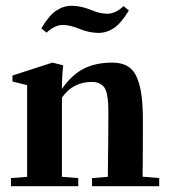

<svg xmlns="http://www.w3.org/2000/svg" viewBox="-20 -640 580 660"><path d="M318.4 -526.9Q287.1 -526.9 252.4 -541Q220.2 -554.2 196.3 -554.2Q168.5 -554.2 140.1 -527.8L122.1 -542.5Q148.4 -586.9 173.3 -603.5Q198.2 -620.1 226.6 -620.1Q257.8 -620.1 292.5 -606Q323.2 -592.8 349.1 -592.8Q377.4 -592.8 404.8 -619.1L422.9 -604Q396.5 -560.1 371.6 -543.5Q346.7 -526.9 318.4 -526.9ZM17.6 0V-27.8L73.2 -32.2V-347.2L22.9 -359.9V-380.4L160.2 -424.8L197.3 -415.5Q192.9 -378.9 192.9 -334.5Q226.1 -382.3 267.3 -403.6Q308.6 -424.8 366.2 -424.8Q398.4 -424.8 419.7 -411.6Q440.9 -398.4 451.9 -370.6Q462.9 -342.8 467 -308.1Q471.2 -273.4 471.2 -221.7Q471.2 -94.2 470.2 -32.7L527.3 -27.8V0H296.4V-27.8L350.6 -32.2Q352.5 -171.9 352.5 -246.6Q352.5 -271 351.6 -286.4Q350.6 -301.8 347.4 -316.9Q344.2 -332 338.1 -340.1Q332 -348.1 321.5 -353.3Q311 -358.4 295.9 -358.4Q230 -358.4 192.9 -304.2V-32.2L249 -27.8V0Z"/></svg>

Font: Elstob 18pt
Style: Bold
Weight: 700
Designer: Peter S. Baker
Version: Version 1.015